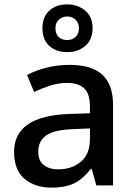

<svg xmlns="http://www.w3.org/2000/svg" viewBox="-20 -843 612 873"><path d="M213 10Q140 10 92 -29.5Q44 -69 44 -153Q44 -234 107 -277.5Q170 -321 298 -325L389 -328V-356Q389 -418 362 -442Q335 -466 286 -466Q246 -466 207.5 -453.5Q169 -441 135 -425L103 -502Q140 -522 190 -535Q240 -548 297 -548Q396 -548 445 -503.5Q494 -459 494 -365V0H418L397 -75H393Q370 -46 345.5 -27Q321 -8 289.5 1Q258 10 213 10ZM244 -73Q306 -73 347.5 -107.5Q389 -142 389 -212V-259L316 -256Q225 -253 189.5 -227Q154 -201 154 -154Q154 -112 179 -92.5Q204 -73 244 -73ZM286 -606Q235 -606 204 -634.5Q173 -663 173 -715Q173 -766 204 -794.5Q235 -823 286 -823Q334 -823 367.5 -794.5Q401 -766 401 -716Q401 -663 368 -634.5Q335 -606 286 -606ZM286 -661Q309 -661 324 -675.5Q339 -690 339 -715Q339 -739 323.5 -753.5Q308 -768 286 -768Q263 -768 247.5 -753.5Q232 -739 232 -715Q232 -690 246 -675.5Q260 -661 286 -661Z"/></svg>

Font: Noto Sans Symbols Medium
Style: Regular
Weight: 500
Version: Version 2.002